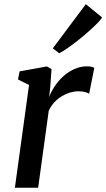

<svg xmlns="http://www.w3.org/2000/svg" viewBox="-20 -876 496 896"><path d="M49.5 0 115.5 -479.5 64 -505 71.5 -543 199 -566 220.5 -553.5 214 -464 209.5 -423.5Q218 -447 234.5 -472.2Q251 -497.5 274 -518.8Q297 -540 325.8 -553.2Q354.5 -566.5 387 -566.5Q397 -566.5 406.2 -564.5Q415.5 -562.5 420 -559L396 -438.5Q390.5 -442.5 378 -446.2Q365.5 -450 346 -450Q327 -450 307.2 -444.2Q287.5 -438.5 268.8 -427.2Q250 -416 234.2 -399.2Q218.5 -382.5 207.5 -359.5L158 0ZM226.5 -650.5 380.5 -856.5 456.5 -794.5Q451 -784.5 434.2 -767.5Q417.5 -750.5 394.5 -730Q371.5 -709.5 346 -689.2Q320.5 -669 297 -652.5Q273.5 -636 256 -627.5Z"/></svg>

Font: Merriweather 20pt Medium
Style: Italic
Weight: 500
Italic angle: -7.8°
Version: Version 2.101